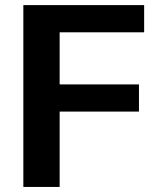

<svg xmlns="http://www.w3.org/2000/svg" viewBox="-20 -739 621 759"><path d="M72.3 -718.8H549.8V-611.3H215.8V-405.3H529.3V-297.9H215.8V0H72.3Z"/></svg>

Font: Min Sans Bold
Style: Regular
Weight: 700
Designer: Jinseong-Kim, NotoSansCJK, Nunito
Foundry: Jinseong-Kim
Version: Version 1.400;Glyphs 3.1.2 (3151)